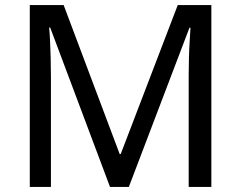

<svg xmlns="http://www.w3.org/2000/svg" viewBox="-20 -734 947 754"><path d="M412 0 177 -626H173Q175 -606 176.5 -575Q178 -544 179 -507.5Q180 -471 180 -433V0H97V-714H230L450 -129H454L678 -714H810V0H721V-439Q721 -474 722 -508.5Q723 -543 725 -573.5Q727 -604 728 -625H724L486 0Z"/></svg>

Font: Noto Sans Myanmar
Style: Regular
Weight: 400
Designer: Monotype Design Team
Foundry: Monotype Imaging Inc.
Version: Version 2.107